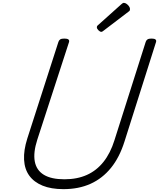

<svg xmlns="http://www.w3.org/2000/svg" viewBox="-20 -1305 1113 1344"><path d="M424 19Q338 19 278 -5.5Q218 -30 185 -75.5Q152 -121 148.5 -187Q145 -253 171 -335L389 -1012Q393 -1024 402 -1029.5Q411 -1035 431 -1035Q450 -1035 458.5 -1029Q467 -1023 463 -1010L241 -327Q212 -237 223.5 -175Q235 -113 287 -81.5Q339 -50 431 -50Q520 -50 588 -80.5Q656 -111 704.5 -172Q753 -233 781 -323L1000 -1012Q1004 -1024 1013 -1029.5Q1022 -1035 1041 -1035Q1080 -1035 1072 -1010L852 -316Q817 -204 757 -130Q697 -56 614 -18.5Q531 19 424 19ZM690 -1082Q680 -1082 669 -1093Q658 -1104 658 -1114Q658 -1117 659 -1120.5Q660 -1124 665 -1128L829 -1275Q834 -1279 838 -1282Q842 -1285 847 -1285Q856 -1285 866 -1278Q876 -1271 883 -1261Q890 -1251 890 -1242Q890 -1236 888.5 -1232Q887 -1228 878 -1222L706 -1091Q701 -1087 697 -1084.5Q693 -1082 690 -1082Z"/></svg>

Font: Playwrite CO Light
Style: Regular
Weight: 300
Version: Version 1.002